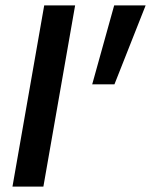

<svg xmlns="http://www.w3.org/2000/svg" viewBox="-20 -688 557 708"><path d="M26 0 143 -668H257L140 0ZM320 -377 401 -668H517L402 -377Z"/></svg>

Font: Gantari SemiBold
Style: Italic
Weight: 600
Italic angle: -10°
Designer: Anugrah Pasau
Foundry: Lafontype
Version: Version 1.000